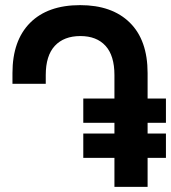

<svg xmlns="http://www.w3.org/2000/svg" viewBox="-20 -732 670 752"><path d="M293.9 -711.9Q418.9 -711.9 488.5 -643.3Q558.1 -574.7 558.1 -445.8V-346.2H629.9V-251H558.1V-209H629.9V-113.8H558.1V0H428.2V-113.8H306.2V-209H428.2V-251H306.2V-346.2H428.2V-438Q428.2 -514.2 393.3 -552.5Q358.4 -590.8 294.9 -590.8Q230.5 -590.8 194.8 -552.5Q159.2 -514.2 159.2 -438V-403.8H28.8V-445.8Q28.8 -573.2 97.9 -642.6Q167 -711.9 293.9 -711.9Z"/></svg>

Font: Fixel Text SemiBold
Style: Regular
Weight: 600
Width: 4
Designer: AlfaBravo + MacPaw
Foundry: Kyrylo Tkachov, Marchela Mozhyna, Serhii Makarenko, Maria Weinstein, Zakhar Kryvoshyya
Version: Version 1.211